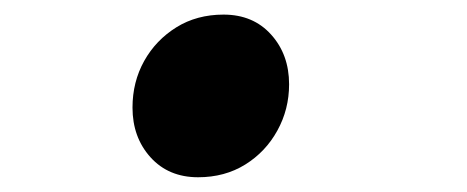

<svg xmlns="http://www.w3.org/2000/svg" viewBox="-20 -479 640 263"><path d="M251.3 -236.2Q210.9 -236.2 186.2 -263.5Q161.5 -290.9 161.5 -331.6Q161.5 -366.8 177.5 -395.5Q193.5 -424.1 221.6 -441.6Q249.6 -459 286.2 -459Q326.8 -459 351.4 -431.6Q376 -404.3 376 -363.5Q376 -329.2 359.9 -300.1Q343.9 -271 315.9 -253.6Q287.9 -236.2 251.3 -236.2Z"/></svg>

Font: SourceCodeVF
Style: Italic
Weight: 200
Italic angle: -11°
Monospace: yes
Designer: Paul D. Hunt, Teo Tuominen
Foundry: Adobe
Version: Version 1.026;hotconv 1.1.0;makeotfexe 2.6.0